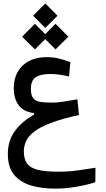

<svg xmlns="http://www.w3.org/2000/svg" viewBox="-20 -804 626 1136"><path d="M306.6 312Q226.1 312 162.8 293.2Q99.6 274.4 63 229.7Q26.4 185.1 26.4 106.9Q26.4 27.8 68.8 -29.5Q111.3 -86.9 181.6 -126V-134.8Q118.2 -142.6 89.8 -182.1Q61.5 -221.7 61.5 -282.2Q61.5 -366.2 114 -416Q166.5 -465.8 255.4 -465.8Q296.9 -465.8 329.8 -457.5Q362.8 -449.2 396.5 -436L388.2 -351.6Q358.4 -358.4 332 -362.3Q305.7 -366.2 276.9 -366.2Q219.2 -366.2 190.9 -346.4Q162.6 -326.7 162.6 -278.8Q162.6 -239.7 177 -222.4Q191.4 -205.1 220 -200.9Q248.5 -196.8 290 -196.8Q316.9 -196.8 353 -202.4Q389.2 -208 438 -216.3L447.3 -123.5Q344.2 -101.1 280 -76.2Q215.8 -51.3 181.2 -24.2Q146.5 2.9 133.8 32Q121.1 61 121.1 92.3Q121.1 136.2 139.4 162.6Q157.7 189 202.6 200.4Q247.6 211.9 326.2 211.9Q385.7 211.9 440.9 204.1Q496.1 196.3 544.9 188.5L543.9 273.9Q497.6 289.6 433.1 300.8Q368.7 312 306.6 312ZM308.6 -511.7 247.6 -572.8 186.5 -511.7 110.8 -586.9 186.5 -663.1 247.6 -601.6 308.6 -663.1 384.3 -586.9ZM248 -638.7 175.8 -710.9 248 -783.7 320.3 -710.9Z"/></svg>

Font: Cascadia Mono PL
Style: Regular
Weight: 400
Monospace: yes
Designer: Aaron Bell
Foundry: Saja Typeworks
Version: Version 2404.023; ttfautohint (v1.8.4)